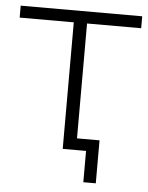

<svg xmlns="http://www.w3.org/2000/svg" viewBox="-50 -562 555 721"><g transform="rotate(5 228.0 -202.0)"><path d="M457 -477H253V-44H338V118H291V0H203V-477H-1V-522H457Z"/></g></svg>

Font: mBank Light
Style: Regular
Weight: 300
Designer: Julieta Ulanovsky
Foundry: Julieta Ulanovsky
Version: Version 7.200;PS 007.200;hotconv 1.0.88;makeotf.lib2.5.64775